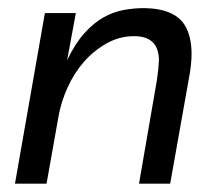

<svg xmlns="http://www.w3.org/2000/svg" viewBox="-20 -442 510 462"><path d="M389.5 0H314.5L357.5 -249Q361.5 -275.5 362.5 -297.5Q362.5 -312.5 357.2 -325.8Q352 -339 338.8 -347Q325.5 -355 302.5 -355Q268 -355 237.2 -338Q206.5 -321 182.5 -293.8Q158.5 -266.5 142.8 -231.8Q127 -197 121 -163L92 0H16L88 -410.5H162.5L141.5 -297Q160.5 -337 183 -362Q205.5 -387 229.2 -400.2Q253 -413.5 277.8 -418Q302.5 -422.5 326.5 -422.5Q401 -421.5 425.5 -380Q440.5 -354.5 441 -313.5Q441 -286.5 434.5 -253Z"/></svg>

Font: Lucymar Sans
Style: Italic
Weight: 400
Italic angle: -10°
Foundry: The League of Moveable Type (original font) / Main changes by Cristiano Sobral with portions from Mirco Monsees
Version: Version 2.00;August 30, 2020;FontCreator 13.0.0.2681 64-bit